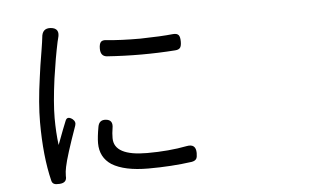

<svg xmlns="http://www.w3.org/2000/svg" viewBox="-51 -814 1603 918"><g transform="rotate(-5 750.0 -354.5)"><path d="M174.8 16.6Q164.1 12.7 161.1 0Q131.8 -119.1 131.8 -283.2Q131.8 -374 149.4 -497.1Q155.3 -544.9 168.9 -625Q172.9 -652.3 174.8 -663.1Q176.8 -678.7 177.7 -685.5Q180.7 -730.5 221.7 -727.5Q267.6 -723.6 252.9 -674.8Q251 -668.9 249 -659.2Q232.4 -581.1 218.8 -485.4Q203.1 -369.1 203.1 -296.9Q203.1 -228.5 210.9 -167Q212.9 -170.9 215.8 -179.7Q241.2 -248 253.9 -278.3Q262.7 -302.7 288.1 -284.2Q304.7 -270.5 297.9 -252Q247.1 -109.4 237.3 -59.6Q232.4 -37.1 232.4 -17.6V-15.6Q235.4 16.6 199.2 18.6Q181.6 19.5 174.8 16.6ZM628.9 -17.6Q514.6 -17.6 454.1 -54.7Q399.4 -90.8 399.4 -159.2Q399.4 -188.5 408.2 -237.3Q414.1 -270.5 446.3 -267.6Q482.4 -264.6 474.6 -223.6Q470.7 -201.2 470.7 -176.8Q470.7 -91.8 629.9 -91.8Q734.4 -91.8 820.3 -108.4Q865.2 -117.2 865.2 -71.3Q865.2 -51.8 860.4 -43.9Q854.5 -34.2 837.9 -31.2Q740.2 -17.6 628.9 -17.6ZM477.5 -569.3Q447.3 -572.3 447.3 -608.4Q447.3 -630.9 455.1 -640.1Q462.9 -649.4 483.4 -646.5Q548.8 -639.6 644.5 -639.6Q746.1 -641.6 800.8 -647.5Q821.3 -649.4 829.1 -639.6Q835.9 -630.9 835.9 -608.4Q835.9 -588.9 830.1 -580.1Q823.2 -570.3 805.7 -569.3Q643.6 -557.6 477.5 -569.3Z"/></g></svg>

Font: Bpmf GenSen Rounded R
Style: R
Weight: 400
Foundry: But Ko
Version: Version 1.320